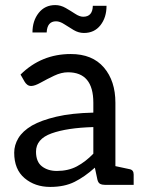

<svg xmlns="http://www.w3.org/2000/svg" viewBox="-20 -729 560 757"><path d="M178 8Q118 8 77 -26.5Q36 -61 36 -127Q36 -157 52.5 -184.5Q69 -212 106 -234Q143 -255 202.5 -269Q262 -283 348 -285V-324Q348 -444 248 -444Q222 -444 193.5 -430.5Q165 -417 141 -403.5Q117 -390 103 -390Q94 -390 87.5 -395Q81 -400 77 -407L61 -435Q143 -516 259 -516Q344 -516 389.5 -463Q435 -410 435 -324V-74L491 -62Q507 -59 507 -41V0H396Q383 0 375 -4Q367 -8 364 -21L354 -68Q314 -32 274 -12Q234 8 178 8ZM204 -55Q249 -55 283 -73Q317 -91 348 -123V-228Q244 -225 183 -203Q122 -181 122 -131Q122 -91 145.5 -73Q169 -55 204 -55ZM308 -663Q345 -663 346 -706H400Q400 -660 376 -629.5Q352 -599 311 -599Q290 -599 270.5 -610.5Q251 -622 233.5 -633.5Q216 -645 201 -645Q166 -645 164 -601H108Q108 -647 132.5 -678Q157 -709 198 -709Q219 -709 239 -697.5Q259 -686 276.5 -674.5Q294 -663 308 -663Z"/></svg>

Font: Aleo
Style: Regular
Weight: 400
Designer: Alessio Laiso
Foundry: Alessio Laiso
Version: Version 2.001; ttfautohint (v1.8.4.7-5d5b);gftools[0.9.29]